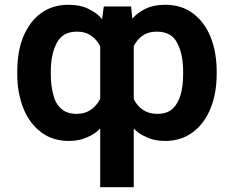

<svg xmlns="http://www.w3.org/2000/svg" viewBox="-20 -575 975 801"><path d="M398 -39Q378 -17 345 -3Q312 13 267 13Q200 13 152 -23Q103 -60 78 -122Q52 -186 52 -266V-276Q52 -360 77 -422Q105 -487 151 -520Q199 -555 266 -555Q315 -555 349 -538Q386 -520 406 -495L413 -548H527L532 -497Q552 -521 588 -539Q621 -555 669 -555Q737 -555 784 -520Q832 -485 858 -422Q884 -358 884 -276V-266Q884 -186 858 -122Q833 -60 784 -23Q735 13 669 13Q623 13 591 -3Q556 -18 538 -39V206H398ZM744 -276Q744 -350 719 -396Q696 -443 634 -443Q599 -443 576 -427Q551 -410 538 -382V-162Q551 -134 576 -117Q601 -100 636 -100Q678 -100 701 -122Q723 -143 734 -181Q744 -217 744 -266ZM192 -266Q192 -217 202 -181Q211 -143 235 -122Q258 -100 300 -100Q334 -100 359 -117Q383 -134 398 -162V-382Q383 -411 359 -427Q336 -443 301 -443Q241 -443 217 -396Q192 -350 192 -276Z"/></svg>

Font: Sinter Bold
Style: Regular
Weight: 700
Foundry: Adobe & rsms
Version: Version 1.000